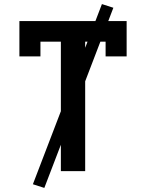

<svg xmlns="http://www.w3.org/2000/svg" viewBox="-20 -838 715 940"><path d="M278 0V-634H178V-562H75V-735H600V-562H497V-634H397V0ZM197 82 141 64 479 -818 535 -800Z"/></svg>

Font: Iosevka Book
Style: Bold
Weight: 700
Designer: Belleve Invis
Foundry: Belleve Invis
Version: Version 28.0.7; ttfautohint (v1.8.3)